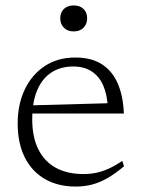

<svg xmlns="http://www.w3.org/2000/svg" viewBox="-20 -676 520 706"><path d="M257 -464.5Q316.5 -464.5 355 -439.5Q393.5 -414.5 413.2 -368.5Q433 -322.5 435.5 -258.5H92L90.5 -288.5L399 -297L376.5 -279Q374.5 -327 359.8 -361Q345 -395 317.5 -413.2Q290 -431.5 249 -431.5Q203.5 -431.5 169.5 -409.8Q135.5 -388 117 -344.8Q98.5 -301.5 98.5 -237.5Q98.5 -172 120.8 -127.2Q143 -82.5 185 -59.2Q227 -36 286.5 -36Q312.5 -36 335.5 -41Q358.5 -46 381.8 -56.8Q405 -67.5 429.5 -84.5L436 -64.5Q405 -38.5 376.8 -22Q348.5 -5.5 320 2.2Q291.5 10 258.5 10Q193 10 145 -17.8Q97 -45.5 71 -97.5Q45 -149.5 45 -222Q45 -292 71 -346.8Q97 -401.5 144.5 -433Q192 -464.5 257 -464.5ZM251 -560.5Q228 -560.5 214.8 -574.2Q201.5 -588 201.5 -608.5Q201.5 -630 214.8 -643Q228 -656 251 -656Q274 -656 287.2 -643Q300.5 -630 300.5 -608.5Q300.5 -588 287.2 -574.2Q274 -560.5 251 -560.5Z"/></svg>

Font: Newsreader 14pt Light
Style: Regular
Weight: 300
Designer: Hugues Gentile
Foundry: Production Type
Version: Version 1.003